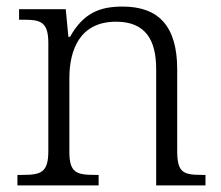

<svg xmlns="http://www.w3.org/2000/svg" viewBox="-20 -564 672 584"><path d="M33 0H280V-32H270C213 -32 191 -38 191 -102V-326C191 -414 224 -498 333 -498C423 -498 455 -442 455 -354V0H605V-32H595C537 -32 519 -39 519 -105V-353C519 -485 462 -544 353 -544C284 -544 234 -525 193 -452H188L180 -536H38V-504H53C104 -504 127 -497 127 -433V-105C127 -39 105 -32 47 -32H33Z"/></svg>

Font: Noto Serif Ethiopic Light
Style: Regular
Weight: 300
Designer: Monotype Design Team
Foundry: Monotype Imaging Inc.
Version: Version 2.102